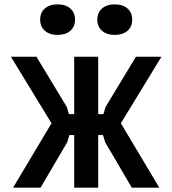

<svg xmlns="http://www.w3.org/2000/svg" viewBox="-20 -860 790 880"><path d="M462 -208 452 -241H420V-337H454L464 -370L603 -600H720L534 -295L710 0H584ZM216 -295 30 -600H147L286 -370L296 -337H330V-241H298L288 -208L166 0H40ZM320 -600H430V0H320ZM164 -770Q164 -802 185.5 -821Q207 -840 244 -840Q281 -840 302.5 -821Q324 -802 324 -770Q324 -738 302.5 -719Q281 -700 244 -700Q207 -700 185.5 -719Q164 -738 164 -770ZM426 -770Q426 -802 447.5 -821Q469 -840 506 -840Q543 -840 564.5 -821Q586 -802 586 -770Q586 -738 564.5 -719Q543 -700 506 -700Q469 -700 447.5 -719Q426 -738 426 -770Z"/></svg>

Font: Martian Mono VF sWd Rg
Style: Regular
Weight: 400
Width: 6
Monospace: yes
Designer: Roman Shamin
Foundry: Evil Martians
Version: Version 1.100